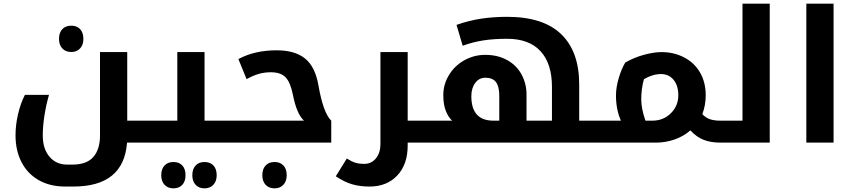

<svg xmlns="http://www.w3.org/2000/svg" viewBox="-20 -780 4679 1050"><path d="M805.2 -120.1Q810.1 -120.1 810.1 -116.2V-4.9Q810.1 0 805.2 0H674.8Q656.7 240.2 380.9 240.2H336.9Q253.4 240.2 191.7 205.1Q129.9 169.9 97.4 106.2Q64.9 42.5 64.9 -40Q64.9 -96.7 78.6 -155.5Q92.3 -214.4 116.2 -261.2H248Q232.4 -207.5 223.1 -148.7Q213.9 -89.8 213.9 -39.1Q213.9 33.7 250.5 76.9Q287.1 120.1 347.2 120.1H377Q454.1 120.1 490.5 78.4Q526.9 36.6 526.9 -39.1V-495.1H675.8V-120.1ZM370.1 -495.6Q338.9 -495.6 320.8 -514.9Q302.7 -534.2 302.7 -567.4Q302.7 -601.1 320.6 -620.4Q338.4 -639.6 370.1 -639.6Q400.4 -639.6 418.2 -620.6Q436 -601.6 436 -567.4Q436 -534.2 417.7 -514.9Q399.4 -495.6 370.1 -495.6Z M794.9 0Q790 0 790 -4.9V-116.2Q790 -120.1 794.9 -120.1H949.7V-495.1H1098.6V-120.1H1249Q1253.9 -120.1 1253.9 -116.2V-4.9Q1253.9 0 1249 0ZM928.7 250Q897.9 250 879.9 230.7Q861.8 211.4 861.8 178.2Q861.8 144.5 879.6 125.2Q897.5 106 928.7 106Q959.5 106 977.1 125Q994.6 144 994.6 178.2Q994.6 212.4 976.6 231.2Q958.5 250 928.7 250ZM1098.6 250Q1067.9 250 1049.8 230.7Q1031.7 211.4 1031.7 178.2Q1031.7 144.5 1049.6 125.2Q1067.4 106 1098.6 106Q1129.9 106 1147.5 125.2Q1165 144.5 1165 178.2Q1165 211.4 1146.7 230.7Q1128.4 250 1098.6 250Z M1238.8 0Q1233.9 0 1233.9 -4.9V-116.2Q1233.9 -120.1 1238.8 -120.1H1641.6V-121.1Q1602.5 -156.2 1581.5 -263.2Q1567.9 -330.6 1541.3 -357.7Q1514.6 -384.8 1461.4 -384.8Q1426.3 -384.8 1395.5 -376Q1364.7 -367.2 1328.6 -347.2L1283.7 -457Q1373 -504.9 1492.7 -504.9Q1592.8 -504.9 1648.4 -460Q1704.1 -415 1721.7 -312Q1747.6 -163.1 1791.5 -120.1V0ZM1481.9 250Q1450.7 250 1432.6 230.7Q1414.6 211.4 1414.6 178.2Q1414.6 144.5 1432.4 125.2Q1450.2 106 1481.9 106Q1512.2 106 1530 125Q1547.9 144 1547.9 178.2Q1547.9 211.4 1529.5 230.7Q1511.2 250 1481.9 250Z M2339.4 -120.1Q2344.2 -120.1 2344.2 -116.2V-4.9Q2344.2 0 2339.4 0H2209.5V16.1Q2209.5 119.1 2152.6 179.7Q2095.7 240.2 2000.5 240.2Q1949.2 240.2 1906.5 228Q1863.8 215.8 1816.4 184.1L1876.5 86.9Q1902.8 103.5 1923.1 109.9Q1943.4 116.2 1971.7 116.2Q2011.7 116.2 2036.1 85.7Q2060.5 55.2 2060.5 8.8V-495.1H2209.5V-120.1Z M3272.5 -120.1Q3277.3 -120.1 3277.3 -116.2V-4.9Q3277.3 0 3272.5 0H2329.6Q2324.7 0 2324.7 -4.9V-116.2Q2324.7 -120.1 2329.6 -120.1H2452.6Q2432.1 -138.7 2418.2 -173.3Q2404.3 -208 2404.3 -259.8Q2404.3 -318.4 2435.5 -369.9Q2466.8 -421.4 2519.8 -450.7Q2572.8 -480 2633.3 -480Q2701.2 -480 2752.7 -451.9Q2804.2 -423.8 2831.8 -373.5Q2859.4 -323.2 2859.4 -262.2V-120.1H2998.5V-305.2Q2998.5 -432.1 2936 -500Q2873.5 -567.9 2753.4 -567.9Q2678.7 -567.9 2621.8 -558.8Q2564.9 -549.8 2510.3 -529.8L2476.6 -644Q2545.4 -668 2611.8 -678Q2678.2 -688 2753.4 -688Q2950.7 -688 3049.1 -593Q3147.5 -498 3147.5 -317.9V-120.1ZM2710.4 -120.1V-255.9Q2710.4 -307.6 2692.1 -331.3Q2673.8 -355 2634.3 -355Q2600.1 -355 2578.9 -326.4Q2557.6 -297.9 2557.6 -253.9Q2557.6 -120.1 2678.7 -120.1Z M3375.5 -120.1Q3348.6 -181.6 3348.6 -257.8Q3348.6 -301.3 3363.3 -351.6Q3377.9 -401.9 3399.4 -438Q3447.8 -465.8 3502.2 -480.5Q3556.6 -495.1 3597.7 -495.1Q3666 -495.1 3721.9 -465.8Q3777.8 -436.5 3808.6 -383.1Q3839.4 -329.6 3839.4 -258.8Q3839.4 -204.1 3820.8 -155.8Q3838.9 -136.2 3862.1 -128.2Q3885.3 -120.1 3920.4 -120.1H3925.8Q3930.7 -120.1 3930.7 -116.2V-4.9Q3930.7 0 3925.8 0H3920.4Q3867.7 0 3828.9 -14.9Q3790 -29.8 3755.4 -66.9Q3717.3 -33.7 3668 -16.8Q3618.7 0 3566.4 0H3262.7Q3257.8 0 3257.8 -4.9V-116.2Q3257.8 -120.1 3262.7 -120.1ZM3486.8 -236.8Q3486.8 -186 3509.8 -120.1H3547.4Q3607.9 -120.1 3648.7 -160.6Q3689.5 -201.2 3689.5 -258.8Q3689.5 -312 3663.6 -343.5Q3637.7 -375 3594.7 -375Q3549.8 -375 3501.5 -347.2Q3486.8 -294.4 3486.8 -236.8Z M3915.5 0Q3910.6 0 3910.6 -4.9V-116.2Q3910.6 -120.1 3915.5 -120.1H4040.5V-759.8H4189.5V0Z M4389.6 -759.8H4538.6V0H4389.6Z"/></svg>

Font: DroidArabicKufi-Bold
Style: Bold
Weight: 700
Designer: Pascal Zoghbi
Foundry: Ascender Corporation
Version: Version 1.00